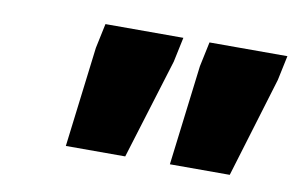

<svg xmlns="http://www.w3.org/2000/svg" viewBox="-42 -756 619 398"><g transform="rotate(10 267.5 -556.5)"><path d="M334 -425 360 -636 371 -688H535L524 -636L460 -425ZM115 -425 141 -636 152 -688H316L305 -636L240 -425Z"/></g></svg>

Font: Saira Thin ExtraBold
Style: Italic
Weight: 800
Italic angle: -12°
Version: Version 1.101